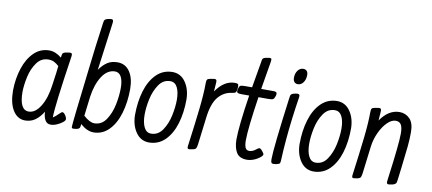

<svg xmlns="http://www.w3.org/2000/svg" viewBox="-66 -952 2708 1204"><g transform="rotate(10 1288.0 -350.5)"><path d="M387 -42Q387 -34 372.5 -22.5Q358 -11 337.5 -2Q317 7 298 7Q273 7 261.5 -15.5Q250 -38 250 -67Q226 -29 198.5 -10Q171 9 134 9Q86 8 57.5 -38Q29 -84 29 -165Q30 -240 51.5 -305.5Q73 -371 113.5 -410.5Q154 -450 211 -450Q250 -450 289 -418V-421Q291 -441 295.5 -446.5Q300 -452 313 -455Q337 -459 339 -459Q349 -459 352 -454Q355 -449 353 -437Q304 -112 304 -40Q319 -49 340 -70Q353 -83 358 -83Q367 -83 377 -68.5Q387 -54 387 -42ZM282 -363Q266 -378 250.5 -385.5Q235 -393 215 -393Q169 -393 141 -354Q113 -315 101.5 -263Q90 -211 89 -167Q89 -50 148 -50Q190 -50 222.5 -102.5Q255 -155 266 -240Q280 -336 282 -363Z M751 -299Q751 -216 730.5 -146Q710 -76 669 -34Q628 8 571 8Q530 8 487 -30Q486 -11 481.5 -4.5Q477 2 467 4Q452 7 444 7Q436 7 434 4.5Q432 2 432 -4Q432 -29 474 -381Q489 -515 511 -673Q513 -692 517.5 -698Q522 -704 534 -707Q549 -711 558 -711Q567 -711 569.5 -706.5Q572 -702 571 -690L567 -659Q536 -432 530 -383Q554 -417 580.5 -434Q607 -451 645 -451Q695 -451 723 -409.5Q751 -368 751 -299ZM692 -295Q692 -341 678.5 -366.5Q665 -392 638 -392Q589 -391 556 -339Q523 -287 512 -208L497 -85Q537 -49 566 -49Q613 -49 641 -91Q669 -133 680.5 -189.5Q692 -246 692 -295Z M1110 -297Q1110 -212 1089 -142.5Q1068 -73 1026 -31.5Q984 10 923 10Q871 9 840.5 -35.5Q810 -80 809 -144Q809 -229 830 -298.5Q851 -368 893 -409.5Q935 -451 996 -451Q1048 -450 1078.5 -405.5Q1109 -361 1110 -297ZM1051 -283Q1051 -333 1036 -362.5Q1021 -392 991 -392Q946 -392 918.5 -351.5Q891 -311 879.5 -257Q868 -203 868 -158Q868 -108 883 -77.5Q898 -47 928 -47Q973 -47 1000.5 -88Q1028 -129 1039.5 -183.5Q1051 -238 1051 -283Z M1230 -30Q1227 -10 1222.5 -4.5Q1218 1 1205 4Q1185 8 1181 8Q1173 8 1170.5 3.5Q1168 -1 1170 -13Q1189 -154 1200 -252Q1211 -350 1211 -416Q1211 -436 1215.5 -441.5Q1220 -447 1235 -450Q1259 -454 1261 -454Q1270 -454 1273 -449.5Q1276 -445 1275 -432L1271 -376Q1323 -452 1392 -452Q1405 -452 1410 -448.5Q1415 -445 1415 -433Q1415 -424 1414 -418Q1412 -400 1406.5 -394.5Q1401 -389 1385 -387Q1333 -381 1298 -339.5Q1263 -298 1252 -208Z M1660 -430Q1660 -422 1658 -416Q1653 -399 1645.5 -394Q1638 -389 1616 -389H1552Q1521 -184 1521 -108Q1521 -79 1528 -63Q1535 -47 1553 -47Q1575 -47 1599 -67Q1608 -75 1614 -75Q1622 -75 1633 -61Q1638 -55 1641.5 -49.5Q1645 -44 1645 -40Q1645 -34 1634 -24Q1592 10 1546 10Q1500 9 1481.5 -21Q1463 -51 1462 -102Q1462 -189 1493 -389H1446Q1428 -389 1421 -392Q1414 -395 1414 -404Q1414 -410 1417 -420Q1421 -436 1428.5 -439.5Q1436 -443 1459 -443H1502L1530 -606Q1532 -626 1536.5 -631.5Q1541 -637 1554 -640Q1578 -644 1579 -644Q1588 -644 1590 -639.5Q1592 -635 1590 -622Q1575 -534 1560 -443H1636Q1650 -443 1655 -440Q1660 -437 1660 -430Z M1760 -19Q1764 -102 1769 -157Q1780 -285 1803 -432Q1805 -443 1802 -448Q1799 -453 1791 -453Q1781 -453 1766 -449Q1754 -446 1749.5 -440Q1745 -434 1743 -415Q1700 -89 1700 -21Q1700 -5 1703.5 1Q1707 7 1718 7Q1721 7 1735 5Q1750 1 1754.5 -2Q1759 -5 1760 -19ZM1829 -579Q1829 -550 1815 -531Q1801 -512 1780 -512Q1766 -512 1758 -521.5Q1750 -531 1750 -548Q1750 -576 1764 -594.5Q1778 -613 1799 -613Q1813 -613 1821 -604Q1829 -595 1829 -579Z M2158 -297Q2158 -212 2137 -142.5Q2116 -73 2074 -31.5Q2032 10 1971 10Q1919 9 1888.5 -35.5Q1858 -80 1857 -144Q1857 -229 1878 -298.5Q1899 -368 1941 -409.5Q1983 -451 2044 -451Q2096 -450 2126.5 -405.5Q2157 -361 2158 -297ZM2099 -283Q2099 -333 2084 -362.5Q2069 -392 2039 -392Q1994 -392 1966.5 -351.5Q1939 -311 1927.5 -257Q1916 -203 1916 -158Q1916 -108 1931 -77.5Q1946 -47 1976 -47Q2021 -47 2048.5 -88Q2076 -129 2087.5 -183.5Q2099 -238 2099 -283Z M2259 -416Q2259 -436 2263.5 -441.5Q2268 -447 2283 -450Q2307 -454 2309 -454Q2318 -454 2321 -449.5Q2324 -445 2323 -432L2319 -376Q2371 -451 2440 -451Q2479 -451 2505.5 -424Q2532 -397 2532 -339Q2532 -293 2527.5 -248Q2523 -203 2513 -120L2502 -30Q2500 -11 2494.5 -5.5Q2489 0 2476 4Q2456 8 2452 8Q2443 8 2440 3Q2437 -2 2439 -14L2442 -38Q2471 -254 2471 -319Q2471 -358 2460.5 -375.5Q2450 -393 2426 -393Q2400 -393 2373 -366.5Q2346 -340 2326 -297Q2306 -254 2300 -208L2278 -30Q2275 -10 2270.5 -4.5Q2266 1 2253 4Q2233 8 2229 8Q2221 8 2218.5 3.5Q2216 -1 2218 -13Q2237 -154 2248 -252Q2259 -350 2259 -416Z"/></g></svg>

Font: Farsan
Style: Regular
Weight: 400
Version: Version 1.001g;PS 1.001;hotconv 1.0.86;makeotf.lib2.5.63406 